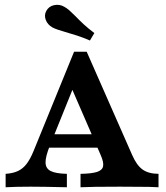

<svg xmlns="http://www.w3.org/2000/svg" viewBox="-20 -789 700 809"><path d="M121.3 -152.3 292.1 -571H345.3L537.1 -135.4Q555.7 -92.7 580.6 -74.8Q605.4 -56.9 647.9 -56.5V0L607.9 -1.6Q576 -2.4 485.1 -2.4Q363.8 -2.4 319.3 0V-56.5Q366 -57.3 388.5 -64.5Q410.9 -71.6 414.3 -88.1Q417.8 -104.6 404.7 -134.6L270.1 -444.8L300 -447.4L190.5 -176.2Q171.5 -129.5 171.9 -104.3Q172.3 -79.2 193.3 -68.5Q214.3 -57.7 261.8 -56.5V0Q158.7 -2.4 109.1 -2.4Q46 -2.4 3.7 0V-56.5Q34.6 -58.6 55.6 -68.4Q76.5 -78.2 91.8 -98.1Q107.2 -118.1 121.3 -152.3ZM176.2 -223.3H407.3L431.8 -166.8H152.8ZM253.1 -654.8Q238.2 -659.1 224.4 -663.7Q210.6 -668.4 201.1 -673.3Q180.3 -685.2 172.8 -705.2Q165.3 -725.1 175 -742.9Q185.8 -762.8 208.5 -767.4Q231.2 -772 250.8 -760.5Q261.5 -754.7 272 -745.5Q282.5 -736.3 296.7 -722Q313.3 -704.6 332.2 -687.1Q351.2 -669.5 377.5 -649.7L359 -618.3Q329 -631.2 305.2 -638.9Q281.4 -646.7 253.1 -654.8Z"/></svg>

Font: Playfair Micro SmCond SmLight
Style: Regular
Weight: 360
Width: 4
Designer: Claus Eggers Sørensen
Foundry: Claus Eggers Sørensen
Version: Version 2.100;Glyphs 3.2 (3219)